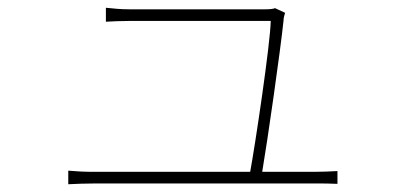

<svg xmlns="http://www.w3.org/2000/svg" viewBox="-20 -508 1040 495"><path d="M715 -475 689 -487C685 -485 676 -484 664 -484H313C289 -484 274 -486 253 -488V-452C274 -453 287 -454 314 -454H678C677 -396 638 -135 625 -65H224C198 -65 178 -66 156 -68V-33C178 -34 198 -35 224 -35H793C810 -35 834 -35 850 -34V-67C834 -66 809 -65 790 -65H656C670 -147 703 -378 711 -455C711 -461 713 -469 715 -475Z"/></svg>

Font: Source Han Sans JP ExtraLight
Style: Regular
Weight: 250
Designer: Ryoko NISHIZUKA 西塚涼子 (kana, bopomofo & ideographs); Paul D. Hunt (Latin, Greek & Cyrillic); Sandoll Communications 산돌커뮤니
Foundry: Adobe
Version: Version 2.001;hotconv 1.0.107;makeotfexe 2.5.65593